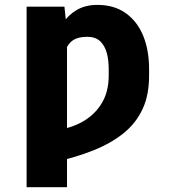

<svg xmlns="http://www.w3.org/2000/svg" viewBox="-20 -573 728 796"><path d="M247.1 -545.4 257.8 -444.8V203.1H90.3V-545.4ZM243.7 -290.5 176.3 -281.7Q184.6 -338.4 198.7 -386.2Q213.4 -434.6 237.3 -472.7Q261.7 -509.8 297.4 -531.2Q333.5 -552.7 383.8 -552.7Q453.1 -552.7 500.5 -519Q548.8 -484.9 573.2 -425.8Q598.1 -365.7 598.1 -286.1V-259.8Q598.1 -180.2 572.3 -123.5Q545.4 -64.5 495.6 -23.4Q444.8 18.6 371.1 48.8Q298.8 78.1 201.7 100.6L184.6 -29.8Q258.8 -35.6 313 -63.5Q368.2 -91.8 399.4 -141.1Q430.7 -189.9 430.7 -259.8V-286.1Q430.7 -323.7 422.9 -353Q414.6 -383.3 395.5 -401.9Q375.5 -420.4 341.8 -420.4Q304.7 -420.4 283.2 -406.7Q260.7 -391.6 252 -363.8Q243.2 -334.5 243.7 -290.5Z"/></svg>

Font: My Font
Style: Regular
Weight: 500
Designer: Rasmus Andersson
Foundry: rsms
Version: Version 0.001